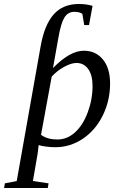

<svg xmlns="http://www.w3.org/2000/svg" viewBox="-79 -724 599 957"><path d="M469.7 -308.1Q469.7 -222.2 433.1 -148.2Q396.5 -74.2 333.5 -32.2Q270.5 9.8 196.8 9.8Q174.3 9.8 150.1 6.6Q126 3.4 113.8 -1L108.4 43L85 178.2L163.1 189.9L159.2 212.9H-58.6L-54.7 189.9L4.4 178.2L123.5 -493.2Q142.1 -599.1 188 -651.6Q233.9 -704.1 314 -704.1Q352.1 -704.1 382.3 -694.8L364.7 -599.1H340.8L331.5 -654.8Q317.4 -665 291 -665Q259.3 -665 241.7 -636Q224.1 -606.9 211.9 -535.2L185.1 -384.8Q269.5 -471.2 338.9 -471.2Q397.9 -471.2 433.8 -427.7Q469.7 -384.3 469.7 -308.1ZM125.5 -52.2Q155.8 -28.8 207.5 -28.8Q255.9 -28.8 295.2 -64.5Q334.5 -100.1 358.4 -164.3Q382.3 -228.5 382.3 -295.4Q382.3 -349.6 360.6 -379.9Q338.9 -410.2 302.2 -410.2Q276.4 -410.2 241.2 -391.1Q206.1 -372.1 178.7 -342.3Z"/></svg>

Font: Liberation Serif
Style: Italic
Weight: 400
Italic angle: -16.333°
Designer: Steve Matteson
Foundry: Ascender Corporation
Version: Version 2.1.5